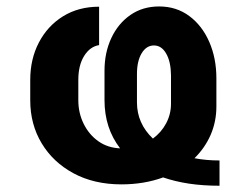

<svg xmlns="http://www.w3.org/2000/svg" viewBox="-20 -573 788 607"><path d="M674 -65.7V14.2Q621.4 14.2 577.1 7.5Q532.7 0.7 495.7 -12.1Q435.4 9.9 364 9.9Q277.7 9.9 212.7 -25Q147.7 -60 111.7 -120Q75.6 -180 75.6 -256V-320.3Q75.6 -386.4 103 -438.7Q130.3 -491.1 179.3 -521.5Q228.3 -551.8 293.3 -551.8V-430.4Q264.6 -425.8 246.1 -396.3Q227.6 -366.8 227.6 -320.3V-256Q227.6 -215.9 244.5 -181.6Q261.4 -147.4 291 -126.4Q320.7 -105.5 359.7 -104Q310.4 -168 310.4 -256.4V-349.8Q310.4 -406.6 331.9 -452.6Q353.3 -498.6 392.2 -525.6Q431.1 -552.6 483 -552.6Q537.6 -552.6 578.3 -522.4Q619 -492.2 641.5 -440.7Q664.1 -389.2 664.1 -325.3V-236.5Q664.1 -188.6 646 -146.8Q627.8 -105.1 594.8 -72.8Q632.1 -65.7 674 -65.7ZM463.4 -134.9Q490.1 -154.5 505.3 -183.2Q520.6 -212 520.6 -245V-335.2Q520.2 -377.5 505.5 -403.4Q490.8 -429.3 466.6 -429.3Q442.8 -429.3 427.9 -404.7Q413 -380 413 -339.1V-249.3Q413 -182.9 463.4 -134.9Z"/></svg>

Font: Inter UI
Style: Bold
Weight: 700
Designer: Rasmus Andersson
Foundry: rsms
Version: 3.2;8d6f07862